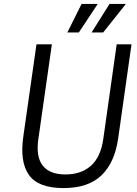

<svg xmlns="http://www.w3.org/2000/svg" viewBox="-20 -949 699 979"><path d="M303.5 10Q175 10 127.5 -57Q80 -124 99 -254L166 -723H244.5L175.5 -239.5Q162.5 -149.5 198 -104.5Q233.5 -59.5 313.5 -59.5Q394 -59.5 443.8 -104Q493.5 -148.5 506.5 -239.5L575 -723H650.5L582.5 -243Q565 -120 497.5 -55Q430 10 303.5 10ZM396 -929 323.5 -783.5H382L478.5 -929ZM538.5 -929 447 -783.5H506L622 -929Z"/></svg>

Font: Public Sans Light
Style: Italic
Weight: 300
Italic angle: -8°
Designer: The Public Sans project authors (U.S. Web Design System). Libre Franklin designed by Pablo Impallari and Rodrigo Fuenzal
Version: Version 1.007; ttfautohint (v1.8.1) -l 8 -r 50 -G 200 -x 14 